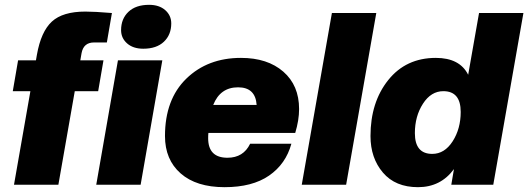

<svg xmlns="http://www.w3.org/2000/svg" viewBox="-20 -766 2190 796"><path d="M222 0H38L106 -388H33L55 -516H129L133 -539Q150 -635 195 -676.5Q240 -718 334 -718Q372 -718 444 -712L423 -590H370Q326 -590 318 -545L313 -516H409L387 -388H290Z M563 0H379L469 -516H653ZM574 -564Q532 -564 507 -586Q482 -608 482 -641Q482 -688 512.5 -717Q543 -746 598 -746Q640 -746 665 -724Q690 -702 690 -669Q690 -622 659.5 -593Q629 -564 574 -564Z M911 10Q794 10 729 -47Q664 -104 664 -202Q664 -354 752.5 -440Q841 -526 979 -526Q1089 -526 1154.5 -469Q1220 -412 1220 -314Q1220 -268 1204 -215H844Q843 -207 843 -193Q843 -112 923 -112Q989 -112 1017 -170H1188Q1165 -86 1095.5 -38Q1026 10 911 10ZM967 -404Q893 -404 864 -331H1044Q1039 -404 967 -404Z M1415 0H1231L1356 -712H1540Z M1516 -202Q1516 -342 1589.5 -434Q1663 -526 1787 -526Q1886 -526 1921 -456L1966 -712H2150L2025 0H1851L1862 -65Q1807 10 1713 10Q1619 10 1567.5 -50.5Q1516 -111 1516 -202ZM1772 -128Q1823 -128 1856.5 -180Q1890 -232 1890 -302Q1890 -388 1818 -388Q1767 -388 1733.5 -336Q1700 -284 1700 -214Q1700 -128 1772 -128Z"/></svg>

Font: Creato Display Black
Style: Italic
Weight: 900
Italic angle: -10°
Version: Version 1.000